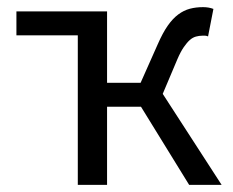

<svg xmlns="http://www.w3.org/2000/svg" viewBox="-20 -518 654 538"><path d="M198 0V-419H26V-486H280V-286H374L422 -394Q436 -426 450 -446Q464 -466 479.5 -477.5Q495 -489 512 -493.5Q529 -498 549 -498Q565 -498 578 -493L563 -416Q558 -418 555 -418Q552 -418 547 -418Q538 -418 529 -415.5Q520 -413 512 -406Q504 -399 495 -386Q486 -373 477 -352L436 -255L601 0H510L375 -219H280V0Z"/></svg>

Font: CV Source Sans
Style: Regular
Weight: 400
Designer: Paul D. Hunt
Foundry: Adobe Systems Incorporated
Version: Version 3.001